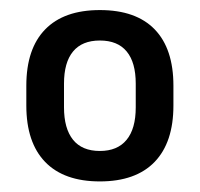

<svg xmlns="http://www.w3.org/2000/svg" viewBox="-20 -666 387 372"><path d="M173.5 -314.5Q104 -314.5 67.5 -352.2Q31 -390 31 -461.5V-500Q31 -571.5 67.5 -609Q104 -646.5 173.5 -646.5Q243.5 -646.5 279.8 -609Q316 -571.5 316 -500V-461.5Q316 -390 279.5 -352.2Q243 -314.5 173.5 -314.5ZM173.5 -373.5Q207.5 -373.5 225.2 -395Q243 -416.5 243 -458V-504Q243 -545 225.5 -566.2Q208 -587.5 173.5 -587.5Q139 -587.5 121.5 -566.2Q104 -545 104 -504V-458Q104 -417 121.5 -395.2Q139 -373.5 173.5 -373.5Z"/></svg>

Font: Anek Gujarati Medium Medium
Style: Regular
Weight: 500
Version: Version 1.003